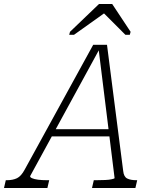

<svg xmlns="http://www.w3.org/2000/svg" viewBox="-70 -940 771 960"><path d="M189 -294H488L490 -258H171ZM422 -703 433 -705 81 -60Q79 -54 90 -49Q101 -44 120.5 -41.5Q140 -39 163 -39H176L167 0H-50L-41 -39H-35Q-6 -39 15 -49Q36 -59 54 -93L396 -716H465L546 -85Q549 -56 566 -47.5Q583 -39 611 -39H616L607 0H390L399 -39H413Q436 -39 456.5 -40Q477 -41 489.5 -44Q502 -47 503 -49ZM491 -920H425L280 -781L276 -766H300L474 -890H433L557 -766H579L583 -781Z"/></svg>

Font: Roboto Serif 20pt Thin
Style: Italic
Weight: 250
Italic angle: -10°
Version: Version 1.007